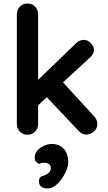

<svg xmlns="http://www.w3.org/2000/svg" viewBox="-20 -760 609 1083"><path d="M135 0Q109 0 92 -17.5Q75 -35 75 -61V-679Q75 -705 92 -722.5Q109 -740 135 -740Q161 -740 178 -722.5Q195 -705 195 -679V-61Q195 -35 178 -17.5Q161 0 135 0ZM453 -535Q476 -535 493 -516Q510 -497 510 -479Q510 -455 486 -434L185 -157L180 -295L409 -516Q428 -535 453 -535ZM468 -1Q442 -1 424 -21L239 -217L330 -301L510 -105Q529 -85 529 -60Q529 -34 508.5 -17.5Q488 -1 468 -1ZM365 158Q365 174 355.5 198.5Q346 223 329.5 247Q313 271 292 287Q271 303 248 303Q228 303 214 294Q200 285 200 263Q200 240 214.5 235Q229 230 239 226Q252 219 259.5 209.5Q267 200 267 186Q267 175 256.5 166.5Q246 158 229 158Q223 158 215 159.5Q207 161 201 165Q191 160 183.5 152.5Q176 145 176 128Q176 106 191 89Q206 72 228.5 62Q251 52 271 52Q314 52 339.5 79Q365 106 365 158Z"/></svg>

Font: Quicksand Light
Style: Bold
Weight: 700
Version: Version 3.004